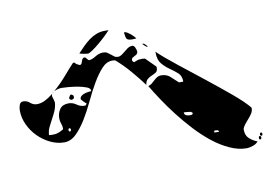

<svg xmlns="http://www.w3.org/2000/svg" viewBox="-65 -726 1131 784"><g transform="rotate(-10 500.0 -333.5)"><path d="M427 -620Q422 -614 408 -600.5Q394 -587 378 -573.5Q362 -560 347.5 -550Q333 -540 327 -540Q323 -540 310 -542.5Q297 -545 293 -547Q305 -560 318 -573Q331 -586 345 -596.5Q359 -607 375.5 -613.5Q392 -620 410 -620ZM490 -600Q495 -600 501.5 -596Q508 -592 514.5 -586.5Q521 -581 526 -575.5Q531 -570 533 -567L517 -566Q498 -566 493.5 -572.5Q489 -579 487 -600ZM593 -440Q594 -439 594 -434Q594 -421 586.5 -416Q579 -411 569 -407Q559 -403 550.5 -396Q542 -389 540 -373Q517 -404 490 -435.5Q463 -467 433 -493Q432 -494 427 -494.5Q422 -495 420 -495Q396 -495 376 -473Q356 -451 337 -418.5Q318 -386 300 -347.5Q282 -309 262 -276.5Q242 -244 219.5 -222Q197 -200 170 -200Q140 -200 111.5 -214Q83 -228 61 -250.5Q39 -273 26 -301.5Q13 -330 13 -360Q13 -371 17 -382.5Q21 -394 33 -394Q48 -394 60 -383.5Q72 -373 87 -373Q104 -373 121 -381.5Q138 -390 155 -404Q157 -407 159.5 -409Q162 -411 165 -413Q194 -438 219 -467Q244 -496 260 -513Q261 -514 263 -514Q266 -514 267 -513L273 -507Q276 -505 281 -502.5Q286 -500 287 -500Q294 -500 297 -511.5Q300 -523 307 -527H313Q315 -526 320 -519.5Q325 -513 327 -513Q339 -513 355.5 -523.5Q372 -534 389 -534Q399 -534 406 -529.5Q413 -525 419 -520Q425 -515 431 -510.5Q437 -506 446 -506Q454 -506 461.5 -511Q469 -516 476 -522Q483 -528 490.5 -533.5Q498 -539 507 -540Q517 -542 522 -531Q527 -520 527 -513Q527 -507 523 -503.5Q519 -500 513.5 -497.5Q508 -495 504 -492Q500 -489 500 -484V-480Q501 -478 503.5 -475.5Q506 -473 507 -473Q508 -473 516.5 -476.5Q525 -480 527 -480L542 -481Q544 -481 545.5 -480.5Q547 -480 549 -480H553ZM573 -527Q572 -526 570 -526Q567 -526 567 -527Q565 -528 560 -533Q555 -538 553 -540Q554 -541 557 -541Q559 -541 560 -540Q562 -539 567 -533.5Q572 -528 573 -527ZM900 -123Q900 -100 914 -87Q928 -74 947 -67Q940 -57 924.5 -52Q909 -47 900 -47Q865 -47 829 -63.5Q793 -80 759.5 -106.5Q726 -133 694.5 -167Q663 -201 635.5 -236.5Q608 -272 585.5 -306Q563 -340 547 -367Q556 -369 562.5 -374.5Q569 -380 575.5 -386Q582 -392 589 -396.5Q596 -401 605 -401Q628 -401 642.5 -388Q657 -375 673 -360H691Q691 -384 677 -396.5Q663 -409 645.5 -421Q628 -433 614 -449.5Q600 -466 600 -497V-500Q629 -472 678.5 -433Q728 -394 780.5 -352.5Q833 -311 879 -272.5Q925 -234 947 -207V-203Q947 -193 941 -183.5Q935 -174 926.5 -164.5Q918 -155 910.5 -145.5Q903 -136 900 -127ZM280 -333Q284 -336 287 -340Q284 -342 276.5 -349.5Q269 -357 267 -360Q266 -361 266 -363Q266 -370 272 -375Q278 -380 286.5 -382.5Q295 -385 302.5 -386Q310 -387 313 -387Q314 -388 314 -390Q314 -399 298.5 -405Q283 -411 263 -414.5Q243 -418 223.5 -419.5Q204 -421 197 -421Q183 -421 165 -413Q159 -407 155 -404Q153 -400 153 -397V-393Q154 -391 157 -380Q160 -369 160 -367Q158 -347 151 -331.5Q144 -316 136 -301.5Q128 -287 121 -272.5Q114 -258 113 -240L127 -239Q141 -239 150 -242Q159 -245 173 -253Q174 -254 174 -257Q174 -268 170 -278Q166 -288 166 -300Q166 -322 177.5 -338Q189 -354 214 -354Q231 -354 245.5 -343.5Q260 -333 277 -333ZM240 -373Q239 -369 233 -367Q233 -366 230 -366Q227 -366 227 -367Q223 -367 222 -370Q221 -371 220 -373Q220 -375 222.5 -380Q225 -385 227 -387H233Q239 -383 240 -380ZM200 -240Q205 -240 205 -246.5Q205 -253 200 -253Q195 -253 195 -246.5Q195 -240 200 -240ZM707 -227Q706 -228 703.5 -230.5Q701 -233 700 -233Q697 -234 685.5 -235Q674 -236 671 -236Q671 -226 678.5 -223Q686 -220 694 -220Q698 -220 701.5 -220.5Q705 -221 707 -227ZM800 -133Q798 -139 794.5 -140Q791 -141 787 -141Q782 -141 780 -140V-133ZM967 -87Q962 -87 962 -93.5Q962 -100 967 -100Q972 -100 972 -93.5Q972 -87 967 -87ZM960 -73Q955 -73 955 -80Q955 -87 960 -87Q965 -87 965 -80Q965 -73 960 -73Z"/></g></svg>

Font: Genkaimincho
Style: Regular
Weight: 800
Designer: Dr. Ken Lunde (project architect, glyph set definition & overall production); Masataka HATTORI \u670D \u90E8 \u6B63 \u8C
Foundry: Adobe Systems Incorporated
Version: Version 1.00